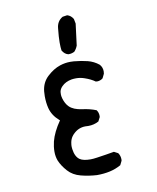

<svg xmlns="http://www.w3.org/2000/svg" viewBox="-79 -748 657 806"><g transform="rotate(-10 250.0 -345.5)"><path d="M256.8 -214.4 269.5 -213.9Q293.9 -213.9 314 -225.1L322.8 -242.2Q323.2 -244.6 323.2 -247.1Q323.2 -262.2 314.9 -272.9Q287.6 -283.7 256.3 -287.6Q219.2 -292.5 201.7 -310.1Q188 -323.7 181.2 -347.7Q178.7 -357.4 178.7 -363.8Q178.7 -370.1 179.2 -375Q181.2 -387.2 191.9 -397.9Q207.5 -413.6 233.9 -418.5Q243.7 -419.9 253.4 -419.9Q271.5 -419.9 289.1 -413.6Q314.9 -404.8 332.5 -392.1Q335 -391.6 339.4 -391.6Q343.8 -391.6 350.3 -393.6Q356.9 -395.5 362.8 -400.4L371.6 -418.5Q372.6 -423.3 372.6 -428.7Q372.6 -445.8 361.3 -458.5Q340.3 -475.6 314.2 -482.2Q288.1 -488.8 256.3 -491.7Q249 -492.2 241.7 -492.2Q218.8 -492.2 196.8 -484.9Q168.5 -475.6 141.6 -450.7Q115.7 -426.8 111.8 -389.2Q110.8 -377.4 110.8 -368.2Q110.8 -340.8 116.7 -317.4Q125 -284.7 153.3 -260.3L156.2 -257.8Q125.5 -213.4 115.7 -174.8Q110.4 -152.8 110.4 -132.1Q110.4 -111.3 117.2 -93.3Q127 -69.8 147.9 -46.4Q168.5 -23.4 201.7 -14.9Q234.9 -6.3 269.5 -4.4Q299.3 -4.4 324.7 -10Q350.1 -15.6 372.6 -28.3L381.3 -45.9Q381.8 -48.8 381.8 -51.3Q381.8 -67.4 373 -79.6L356 -88.4Q323.2 -82.5 282.2 -76.7Q265.6 -74.2 254.4 -74.2Q223.6 -74.2 209 -84Q190.4 -96.7 186 -129.9Q185.1 -136.7 185.1 -140.1Q185.1 -143.6 185.3 -147.7Q185.5 -151.9 186.8 -158.4Q188 -165 190.4 -170.9Q195.3 -183.1 205.1 -192.4Q227.1 -214.4 256.8 -214.4ZM241.7 -524.9Q253.4 -524.9 265.1 -530.8Q274.4 -540.5 279.8 -554.7L291.5 -646.5L287.6 -666.5Q278.3 -682.6 262.2 -687L242.7 -684.1Q217.8 -669.9 215.3 -639.2Q211.4 -602.5 211.4 -580.3Q211.4 -558.1 213.4 -545.4Q223.6 -528.3 238.8 -524.9Q240.2 -524.9 241.7 -524.9Z"/></g></svg>

Font: Bakudai
Style: Light
Weight: 300
Version: Version 1.48